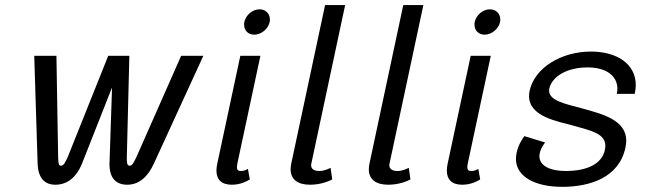

<svg xmlns="http://www.w3.org/2000/svg" viewBox="-20 -720 2565 757"><path d="M115 -500 128.3 -75C130 -23.3 151.7 8.3 198.3 8.3C240.8 8.3 279.2 -15.8 303.3 -75L421.7 -375L411.7 -75V-72.5C411.7 -15 440 8.3 481.7 8.3C528.3 8.3 563.3 -23.3 586.7 -75L781.7 -500H694.2L517.5 -100C506.7 -77.5 500.8 -66.7 491.7 -66.7C480 -66.7 480 -79.2 480 -100L490 -500H448.3H406.7L246.7 -100C236.7 -79.2 231.7 -66.7 220 -66.7C210.8 -66.7 210 -77.5 209.2 -100L202.5 -500Z M1043.3 -633.3C1044.2 -636.7 1044.2 -640 1044.2 -643.3C1044.2 -665.8 1027.5 -683.3 1003.3 -683.3C975.8 -683.3 949.2 -660.8 943.3 -633.3C942.5 -630 942.5 -626.7 942.5 -622.5C942.5 -600 958.3 -583.3 982.5 -583.3C1010 -583.3 1037.5 -605.8 1043.3 -633.3ZM965 -12.5 957.5 -54.2C951.7 -50.8 943.3 -45.8 930.8 -45.8C918.3 -45.8 914.2 -50 914.2 -60.8C914.2 -65 915 -69.2 915.8 -75L1006.7 -500H927.5L836.7 -75C835 -65 833.3 -56.7 833.3 -48.3C833.3 -12.5 852.5 8.3 894.2 8.3C928.3 8.3 954.2 -5.8 965 -12.5Z M1290 -12.5 1283.3 -58.3C1275 -54.2 1258.3 -45.8 1239.2 -45.8C1221.7 -45.8 1206.7 -51.7 1206.7 -68.3C1206.7 -70.8 1206.7 -72.5 1207.5 -75L1340.8 -700H1261.7L1128.3 -75C1126.7 -67.5 1125.8 -60 1125.8 -53.3C1125.8 -13.3 1152.5 8.3 1202.5 8.3C1246.7 8.3 1278.3 -6.7 1290 -12.5Z M1598.3 -12.5 1591.7 -58.3C1583.3 -54.2 1566.7 -45.8 1547.5 -45.8C1530 -45.8 1515 -51.7 1515 -68.3C1515 -70.8 1515 -72.5 1515.8 -75L1649.2 -700H1570L1436.7 -75C1435 -67.5 1434.2 -60 1434.2 -53.3C1434.2 -13.3 1460.8 8.3 1510.8 8.3C1555 8.3 1586.7 -6.7 1598.3 -12.5Z M1951.7 -633.3C1952.5 -636.7 1952.5 -640 1952.5 -643.3C1952.5 -665.8 1935.8 -683.3 1911.7 -683.3C1884.2 -683.3 1857.5 -660.8 1851.7 -633.3C1850.8 -630 1850.8 -626.7 1850.8 -622.5C1850.8 -600 1866.7 -583.3 1890.8 -583.3C1918.3 -583.3 1945.8 -605.8 1951.7 -633.3ZM1873.3 -12.5 1865.8 -54.2C1860 -50.8 1851.7 -45.8 1839.2 -45.8C1826.7 -45.8 1822.5 -50 1822.5 -60.8C1822.5 -65 1823.3 -69.2 1824.2 -75L1915 -500H1835.8L1745 -75C1743.3 -65 1741.7 -56.7 1741.7 -48.3C1741.7 -12.5 1760.8 8.3 1802.5 8.3C1836.7 8.3 1862.5 -5.8 1873.3 -12.5Z M2310 -516.7C2193.3 -516.7 2088.3 -453.3 2068.3 -362.5C2066.7 -355 2065.8 -348.3 2065.8 -341.7C2065.8 -260 2178.3 -241.7 2239.2 -225C2309.2 -205 2366.7 -194.2 2366.7 -145C2366.7 -140 2365.8 -135 2365 -129.2C2353.3 -73.3 2294.2 -45.8 2210 -45.8C2148.3 -45.8 2106.7 -66.7 2106.7 -104.2C2106.7 -108.3 2107.5 -112.5 2108.3 -116.7C2111.7 -131.7 2118.3 -144.2 2129.2 -158.3L2047.5 -183.3C2039.2 -171.7 2023.3 -149.2 2016.7 -116.7C2015 -108.3 2014.2 -100.8 2014.2 -93.3C2014.2 -23.3 2090 16.7 2196.7 16.7C2305.8 16.7 2420.8 -20 2445.8 -137.5C2447.5 -147.5 2449.2 -155.8 2449.2 -165C2449.2 -247.5 2353.3 -270.8 2278.3 -291.7C2210.8 -310 2145 -322.5 2145 -362.5C2145 -365 2145 -367.5 2145.8 -370.8C2155 -415 2210.8 -454.2 2296.7 -454.2C2372.5 -454.2 2414.2 -419.2 2414.2 -370C2414.2 -363.3 2413.3 -356.7 2411.7 -350H2482.5C2485 -361.7 2486.7 -373.3 2486.7 -384.2C2486.7 -467.5 2413.3 -516.7 2310 -516.7Z"/></svg>

Font: BoonHome
Style: Book Oblique
Weight: 400
Italic angle: -12°
Designer: Sungsit Sawaiwan
Foundry: Sungsit Sawaiwan
Version: Version 0.2